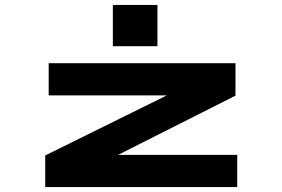

<svg xmlns="http://www.w3.org/2000/svg" viewBox="-20 -755 1140 775"><path d="M162.5 0V-127.5L653.5 -370H176.5V-500H930.5V-369L457 -130H937.5V0ZM435.5 -735H615.5V-568.5H435.5Z"/></svg>

Font: Trispace Expanded
Style: Bold
Weight: 700
Width: 7
Designer: Tyler Finck
Foundry: Etcetera Type Company
Version: Version 1.210; ttfautohint (v1.8.3)